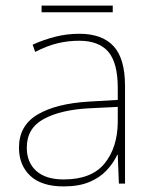

<svg xmlns="http://www.w3.org/2000/svg" viewBox="-20 -658 551 688"><path d="M264 -537Q346 -537 387 -492.5Q428 -448 428 -350V0H406L402 -103H400Q386 -73 361.5 -47Q337 -21 299.5 -5.5Q262 10 208 10Q129 10 88.5 -28Q48 -66 48 -129Q48 -208 114.5 -247.5Q181 -287 299 -294L402 -300V-343Q402 -433 368 -472.5Q334 -512 264 -512Q224 -512 186.5 -503Q149 -494 106 -472L97 -498Q137 -516 178.5 -526.5Q220 -537 264 -537ZM301 -270Q199 -265 137.5 -232Q76 -199 76 -129Q76 -76 110 -45.5Q144 -15 208 -15Q308 -15 354.5 -72Q401 -129 402 -220V-275ZM384 -638V-614H129V-638Z"/></svg>

Font: Noto Sans Cham Thin
Style: Regular
Weight: 250
Version: Version 2.002